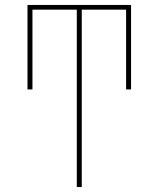

<svg xmlns="http://www.w3.org/2000/svg" viewBox="-20 -755 640 775"><path d="M290 0V-716H111V-394H91V-735H509V-394H489V-716H310V0Z"/></svg>

Font: Iosevka SS04 Thin Extended
Style: Regular
Weight: 100
Width: 7
Monospace: yes
Designer: Belleve Invis
Foundry: Belleve Invis
Version: Version 19.0.0; ttfautohint (v1.8.4)